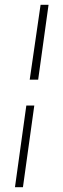

<svg xmlns="http://www.w3.org/2000/svg" viewBox="-20 -605 261 795"><path d="M42 170 89 -168H122L75 170ZM103 -275 148 -585H181L138 -275Z"/></svg>

Font: Alumni Sans ExtraLight
Style: Italic
Weight: 250
Italic angle: -8°
Version: Version 1.016